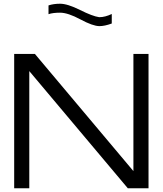

<svg xmlns="http://www.w3.org/2000/svg" viewBox="-20 -1009 872 1029"><path d="M695 -92V-720H776V0H665L137 -628V0H56V-720H167ZM511 -917H513Q543 -917 579 -934V-883Q541 -869 513 -869Q478 -869 411 -905Q344 -941 302 -941Q263 -941 240 -933V-980Q267 -989 302 -989Q342 -989 409 -955.5Q476 -922 511 -917Z"/></svg>

Font: Orbitron
Style: Regular
Weight: 400
Designer: Matt McInerney
Foundry: Matt McInerney
Version: 1.000